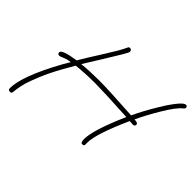

<svg xmlns="http://www.w3.org/2000/svg" viewBox="-165 -955 1313 1313"><g transform="rotate(45 492.0 -298.5)"><path d="M56 98Q37 98 37 81Q37 -37 175 -287Q185 -305 206 -340Q172 -336 149.5 -325.5Q127 -315 120 -315Q102 -315 102 -332Q102 -358 226 -377Q243 -406 269.5 -449Q296 -492 333 -550Q360 -593 379 -625.5Q398 -658 410 -685Q414 -695 423 -695Q442 -695 442 -675Q442 -668 418.5 -628.5Q395 -589 345 -508L266 -381Q304 -385 346 -387Q388 -389 432 -389Q520 -389 755 -374Q775 -417 797.5 -458.5Q820 -500 845 -541Q881 -602 908 -636.5Q935 -671 948 -681Q961 -691 969 -691Q984 -691 984 -675Q984 -667 975 -661Q957 -648 931 -614Q905 -580 873 -525Q825 -444 791 -371Q826 -371 826 -354Q826 -347 821 -342Q816 -337 806 -338L776 -340Q675 -115 675 -32V-10Q675 2 658 2Q642 2 642 -33Q642 -121 740 -343Q618 -350 539.5 -353Q461 -356 426 -356Q328 -356 247 -347L204 -272Q155 -185 127 -116.5Q99 -48 89 -14Q79 25 76 46Q73 67 71 85Q70 98 56 98Z"/></g></svg>

Font: Oooh Baby
Style: Regular
Weight: 400
Designer: Robert E. Leuschke
Foundry: Robert E. Leuschke
Version: Version 1.011; ttfautohint (v1.8.3)